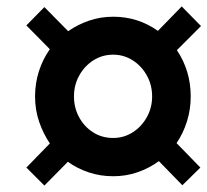

<svg xmlns="http://www.w3.org/2000/svg" viewBox="-20 -545 645 597"><path d="M118 32 62 -24 135 -99Q114 -130 101.5 -167Q89 -204 89 -245Q89 -286 101 -323.5Q113 -361 135 -392L62 -466L118 -523L192 -448Q222 -469 257.5 -481Q293 -493 332 -493Q409 -493 471 -449L545 -525L605 -464L530 -389Q573 -325 573 -245Q573 -205 561.5 -168Q550 -131 529 -100L603 -24L547 31L474 -44Q444 -22 408 -9.5Q372 3 332 3Q292 3 256 -9Q220 -21 191 -42ZM332 -116Q365 -116 392.5 -133.5Q420 -151 436.5 -180.5Q453 -210 453 -245Q453 -281 436.5 -310.5Q420 -340 392.5 -357.5Q365 -375 332 -375Q298 -375 270.5 -357.5Q243 -340 226.5 -310.5Q210 -281 210 -245Q210 -210 226 -180.5Q242 -151 269.5 -133.5Q297 -116 332 -116Z"/></svg>

Font: Winston
Style: Bold Italic
Weight: 700
Italic angle: -9°
Designer: Original fonts by Vernon Adams / Changes by Cristiano Sobral
Foundry: Original fonts by Vernon Adams / Changes by Cristiano Sobral
Version: Version 2.503;July 17, 2020;FontCreator 13.0.0.2655 64-bit